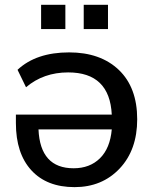

<svg xmlns="http://www.w3.org/2000/svg" viewBox="-20 -766 641 796"><path d="M289.1 9.8Q173.8 9.8 109.9 -60.1Q45.9 -129.9 45.9 -255.9V-291H443.4Q434.6 -465.8 262.7 -465.8Q160.2 -465.8 87.9 -404.3L52.7 -476.6Q129.9 -548.8 266.6 -548.8Q396.5 -548.8 472.7 -476.1Q548.8 -403.3 548.8 -271.5Q548.8 -144.5 476.1 -67.4Q403.3 9.8 289.1 9.8ZM139.6 -229.5Q146.5 -68.4 285.2 -68.4Q352.5 -68.4 394.5 -109.9Q436.5 -151.4 443.4 -229.5ZM150.4 -645.5V-746.1H251V-645.5ZM327.1 -645.5V-746.1H427.7V-645.5Z"/></svg>

Font: Min Sans Medium
Style: Regular
Weight: 500
Designer: Jinseong-Kim, NotoSansCJK, Nunito
Foundry: Jinseong-Kim
Version: Version 1.400;Glyphs 3.1.2 (3151)